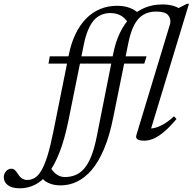

<svg xmlns="http://www.w3.org/2000/svg" viewBox="-201 -733 1018 1014"><path d="M55 -397 62 -435.5H573L561 -397ZM13 192.5 63.5 147.5Q77 173.5 97.5 187.8Q118 202 141 202Q170.5 202 195.8 192.2Q221 182.5 242.2 158.8Q263.5 135 280.2 94Q297 53 309.5 -9.5L396.5 -447.5Q409 -511 432.5 -559.8Q456 -608.5 489.2 -642Q522.5 -675.5 564.8 -692.5Q607 -709.5 657 -709.5Q671.5 -709.5 684.8 -708Q698 -706.5 710.2 -703.2Q722.5 -700 733.8 -694.8Q745 -689.5 755.5 -682L720.5 -679.5L786.5 -713H797L597 -54.5Q620.5 -55.5 653 -71.8Q685.5 -88 718 -119L731 -104.5Q695 -61.5 664.8 -36.2Q634.5 -11 609.2 -0.5Q584 10 561.5 10Q537 10 525.5 2.8Q514 -4.5 519.5 -20.5L698 -609Q702.5 -635 686.5 -653.5Q670.5 -672 623.5 -672Q584 -672 555.2 -654.5Q526.5 -637 507.5 -600.5Q488.5 -564 477 -507L397 -112.5Q377.5 -14.5 348.2 54.2Q319 123 282.8 165Q246.5 207 205.2 226.5Q164 246 120 246Q90.5 246 68.2 238.5Q46 231 32 218.8Q18 206.5 13 192.5ZM161 -99Q140.5 2 113.5 71.2Q86.5 140.5 53.8 182.5Q21 224.5 -16.8 243Q-54.5 261.5 -95.5 261.5Q-138 261.5 -159.5 245Q-181 228.5 -181 202.5Q-181 186 -169.5 172Q-158 158 -140.5 158Q-129.5 158 -120.8 167Q-112 176 -103 190.5Q-93.5 205 -81.8 211.2Q-70 217.5 -57.5 217.5Q-37 217.5 -18.5 207Q0 196.5 16.5 169.2Q33 142 48.8 92.8Q64.5 43.5 80 -34L162 -442Q174.5 -505 197.8 -553.2Q221 -601.5 254 -635Q287 -668.5 328.5 -685.5Q370 -702.5 418.5 -702.5Q444 -702.5 465.2 -697.2Q486.5 -692 503.5 -682.8Q520.5 -673.5 532 -660.5L480.5 -605Q470 -623.5 456 -636.8Q442 -650 423.5 -657Q405 -664 381 -664Q346 -664 318.8 -646.8Q291.5 -629.5 272.8 -593.2Q254 -557 242.5 -502Z"/></svg>

Font: Newsreader 24pt
Style: Italic
Weight: 400
Italic angle: -17°
Designer: Hugues Gentile
Foundry: Production Type
Version: Version 1.003